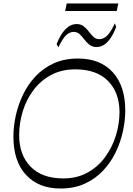

<svg xmlns="http://www.w3.org/2000/svg" viewBox="-20 -1074 761 1102"><path d="M327 8Q202 8 129.5 -70Q57 -148 57 -290Q57 -348 70.5 -410Q84 -472 112 -530.5Q140 -589 184 -636Q228 -683 288.5 -710.5Q349 -738 428 -738Q556 -738 627.5 -659Q699 -580 699 -440Q699 -383 685.5 -320.5Q672 -258 644 -200Q616 -142 572 -95Q528 -48 467 -20Q406 8 327 8ZM343 -50Q423 -50 483.5 -84Q544 -118 584.5 -174Q625 -230 645.5 -297.5Q666 -365 666 -432Q665 -544 599.5 -610Q534 -676 412 -676Q334 -676 274 -644Q214 -612 173 -558Q132 -504 111 -436.5Q90 -369 90 -297Q90 -185 155.5 -117.5Q221 -50 343 -50ZM315 -802 305 -821Q326 -875 354.5 -905Q383 -935 419 -936Q444 -936 460.5 -923Q477 -910 490 -892.5Q503 -875 517 -862Q531 -849 551 -849Q575 -850 595.5 -870Q616 -890 639 -940L647 -920Q628 -868 600 -836.5Q572 -805 534 -804Q510 -804 493.5 -817Q477 -830 464 -847.5Q451 -865 437 -878Q423 -891 402 -891Q377 -890 357.5 -870Q338 -850 315 -802ZM354 -1011 363 -1054H659L650 -1011Z"/></svg>

Font: Savate ExtraLight
Style: Italic
Weight: 200
Italic angle: -11°
Designer: Max Esnée
Foundry: Plomb Type
Version: Version 2.000